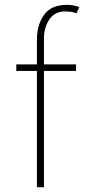

<svg xmlns="http://www.w3.org/2000/svg" viewBox="-20 -780 384 800"><path d="M47.9 -484.4V-511.7H296.9V-484.4ZM133.8 0V-614.3Q133.8 -675.8 163.3 -717.8Q192.9 -759.8 258.8 -759.8Q270.5 -759.8 283.9 -757.8Q297.4 -755.9 310.5 -750L298.8 -724.6Q290 -728.5 276.6 -730.5Q263.2 -732.4 252.9 -732.4Q207 -732.4 185.1 -698.2Q163.1 -664.1 163.1 -620.1V0Z"/></svg>

Font: Reddit Sans ExtraLight
Style: Regular
Weight: 250
Designer: Stephen Hutchings
Foundry: Reddit
Version: Version 1.014